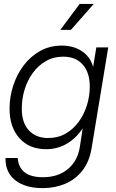

<svg xmlns="http://www.w3.org/2000/svg" viewBox="-20 -760 599 990"><path d="M200.2 210Q111.3 210 59.3 169.9Q7.3 129.9 8.3 54.7H71.3Q79.1 153.8 201.2 153.8Q279.3 153.8 329.8 111.8Q380.4 69.8 391.6 -2L406.2 -97.7H405.8Q373 -47.4 324.5 -19Q275.9 9.3 218.3 9.3Q130.9 9.3 80.1 -47.6Q29.3 -104.5 29.3 -199.2Q29.3 -260.3 48.1 -318.4Q66.9 -376.5 102.3 -423.1Q137.7 -469.7 187.3 -497.3Q236.8 -524.9 298.8 -524.9Q358.4 -524.9 401.9 -496.3Q445.3 -467.8 460 -415.5H460.4L476.6 -515.6H538.1L452.6 2.4Q440.9 74.2 404.5 120.1Q368.2 166 315.2 188Q262.2 210 200.2 210ZM228 -48.3Q278.3 -48.3 317.9 -70.8Q357.4 -93.3 385.5 -131.6Q413.6 -169.9 428.2 -217.3Q442.9 -264.6 442.9 -314Q442.9 -385.7 406.7 -426.8Q370.6 -467.8 305.7 -467.8Q256.3 -467.8 216.8 -445.1Q177.2 -422.4 149.4 -384.3Q121.6 -346.2 106.9 -298.3Q92.3 -250.5 92.3 -199.7Q92.3 -126.5 129.2 -87.4Q166 -48.3 228 -48.3ZM291 -606 390.6 -739.7H463.4L345.7 -606Z"/></svg>

Font: Inter Display Light
Style: Italic
Weight: 300
Italic angle: -9.39999°
Designer: Rasmus Andersson
Foundry: rsms
Version: Version 4.000;git-a52131595